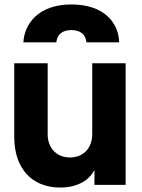

<svg xmlns="http://www.w3.org/2000/svg" viewBox="-20 -830 639 862"><path d="M233 -640C236 -675 260 -695 300 -695C341 -695 365 -675 368 -640H515C513 -726 449 -810 300 -810C151 -810 89 -721 85 -640ZM251 12C289 12 322 4 351 -12C374 -25 391 -43 404 -66V0H544V-546H394V-227C394 -165 354 -123 294 -123C235 -123 194 -165 194 -227V-546H44V-215C44 -79 118 12 251 12Z"/></svg>

Font: Plus Jakarta Sans ExtraBold
Style: Regular
Weight: 800
Designer: Gumpita Rahayu
Foundry: Tokotype
Version: Version 2.071;gftools[0.9.30]